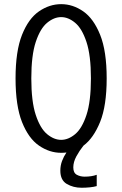

<svg xmlns="http://www.w3.org/2000/svg" viewBox="-20 -726 590 926"><path d="M275 11Q218.5 11 168 -23.8Q117.5 -58.5 86.2 -137.2Q55 -216 55 -348Q55 -479.5 86.2 -558Q117.5 -636.5 168 -671.2Q218.5 -706 275 -706Q331.5 -706 381.5 -671.2Q431.5 -636.5 463 -558Q494.5 -479.5 494.5 -348Q494.5 -216 462.8 -137.8Q431 -59.5 382.5 -23.5Q363 1 348.2 28.2Q333.5 55.5 333.5 81.5Q333.5 107.5 350.2 116.8Q367 126 388 126Q422 126 446.5 117V171.5Q432.5 175.5 413 177.5Q393.5 179.5 373.5 179.5Q333.5 179.5 302.2 161.2Q271 143 271 97Q271 72.5 279.2 50.5Q287.5 28.5 300.5 9.5Q288 11 275 11ZM275 -51.5Q309.5 -51.5 342.5 -79Q375.5 -106.5 397 -171.5Q418.5 -236.5 418.5 -348Q418.5 -459 397 -523.8Q375.5 -588.5 342.5 -616Q309.5 -643.5 275 -643.5Q240.5 -643.5 207.2 -616Q174 -588.5 152.5 -523.8Q131 -459 131 -348Q131 -236.5 152.5 -171.5Q174 -106.5 207.2 -79Q240.5 -51.5 275 -51.5Z"/></svg>

Font: Trispace SemiCondensed Light
Style: Regular
Weight: 300
Width: 4
Designer: Tyler Finck
Foundry: Etcetera Type Company
Version: Version 1.210; ttfautohint (v1.8.3)